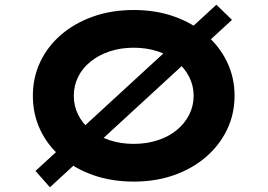

<svg xmlns="http://www.w3.org/2000/svg" viewBox="-20 -758 1135 812"><path d="M191.1 34 130.1 -35 895.1 -738 961.1 -674ZM546.1 10Q451.9 10 373.9 -17.5Q295.9 -45 238.6 -94Q181.3 -143 150.1 -209.1Q119 -275.1 119 -352.9Q119 -430.6 150.4 -496.7Q181.9 -562.7 239.1 -611.7Q296.4 -660.7 374.2 -688.2Q451.9 -715.7 545.5 -715.7Q638.7 -715.7 716.4 -688.2Q794.1 -660.7 851.4 -611.2Q908.7 -561.7 940.4 -495.7Q972 -429.6 972 -353.4Q972 -276.1 940.4 -210.1Q908.7 -144 851.4 -94.5Q794.1 -45 716.4 -17.5Q638.7 10 546.1 10ZM545.5 -149.5Q600.7 -149.5 647.5 -165Q694.2 -180.5 727.7 -208.1Q761.2 -235.7 780 -272.8Q798.9 -309.8 798.9 -352.9Q798.9 -396 780 -433Q761.2 -470 727.7 -497.6Q694.2 -525.2 647.5 -540.7Q600.7 -556.2 545.5 -556.2Q490.3 -556.2 443.8 -540.7Q397.3 -525.2 363.1 -497.6Q328.8 -470 310.5 -433Q292.1 -396 292.1 -352.9Q292.1 -309.8 310.5 -272.8Q328.8 -235.7 363.1 -208.1Q397.3 -180.5 443.8 -165Q490.3 -149.5 545.5 -149.5Z"/></svg>

Font: Lexend Tera
Style: Regular
Weight: 400
Designer: Bonnie Shaver-Troup, Thomas Jockin
Foundry: Lexend
Version: Version 1.007